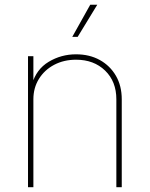

<svg xmlns="http://www.w3.org/2000/svg" viewBox="-20 -780 624 800"><path d="M119.1 -366.2V0H96.7V-545.9H119.1V-428.7H113.3Q130.9 -491.2 182.9 -522.5Q234.9 -553.7 296.9 -553.7Q353 -553.7 395.8 -530Q438.5 -506.3 462.9 -464.4Q487.3 -422.4 487.3 -366.2V0H464.8V-366.2Q464.8 -440.4 418 -485.8Q371.1 -531.2 296.9 -531.2Q246.1 -531.2 205.8 -510Q165.5 -488.8 142.3 -451.4Q119.1 -414.1 119.1 -366.2ZM281.2 -626.5 356 -760.3H385.3L303.7 -626.5Z"/></svg>

Font: Inter Thin
Style: Regular
Weight: 250
Designer: Rasmus Andersson
Foundry: rsms
Version: Version 4.001;git-66647c0bb